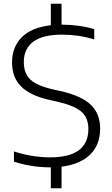

<svg xmlns="http://www.w3.org/2000/svg" viewBox="-20 -880 596 1020"><path d="M243.5 9Q198.5 9 149.2 1.5Q100 -6 54 -21.5V-75.5Q104.5 -59 153.5 -51.5Q202.5 -44 244.5 -44Q349 -44 399.2 -82.2Q449.5 -120.5 449.5 -194Q449.5 -256 410.8 -288Q372 -320 282 -340.5L243.5 -349Q141 -372 92.5 -420.2Q44 -468.5 44 -548Q44 -630 95.5 -682Q147 -734 250 -746V-860H307V-749H309Q353.5 -749 397.8 -743Q442 -737 480.5 -725V-670.5Q438.5 -683.5 395.5 -689.8Q352.5 -696 309.5 -696Q206 -696 156.2 -658Q106.5 -620 106.5 -551Q106.5 -490.5 141.2 -457.5Q176 -424.5 262 -405L300.5 -396.5Q412 -371.5 462 -323.8Q512 -276 512 -197Q512 -110.5 459 -58.8Q406 -7 307 5.5V120H250V9Q247 9 243.5 9Z"/></svg>

Font: Encode Sans SemiExpanded SemiExpanded Light
Style: Regular
Weight: 300
Width: 6
Designer: Multiple Designers
Foundry: Impallari Type
Version: Version 3.000; ttfautohint (v1.8.3) -l 8 -r 50 -G 200 -x 14 